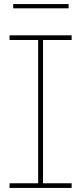

<svg xmlns="http://www.w3.org/2000/svg" viewBox="-20 -926 400 946"><path d="M27 -729V-752H333V-729H192V-23H333V0H27V-23H168V-729ZM318 -906V-885H45V-906Z"/></svg>

Font: Hepta Slab ExtraLight
Style: Regular
Weight: 200
Designer: Michael LaGattuta
Foundry: Michael LaGattuta
Version: Version 1.100